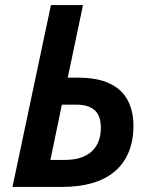

<svg xmlns="http://www.w3.org/2000/svg" viewBox="-20 -734 593 754"><path d="M29 0 180 -714H306L246 -429H286Q365 -429 413 -405Q461 -381 482.5 -338.5Q504 -296 504 -241Q504 -180 484.5 -134.5Q465 -89 428.5 -59Q392 -29 340.5 -14.5Q289 0 224 0ZM235 -106Q272 -106 299 -115.5Q326 -125 343 -142Q360 -159 368 -181.5Q376 -204 376 -232Q376 -280 351.5 -301.5Q327 -323 280 -323H223L178 -106Z"/></svg>

Font: Noto Sans Display SemiBold
Style: Italic
Weight: 600
Italic angle: -12°
Designer: Monotype Design Team
Foundry: Monotype Imaging Inc.
Version: Version 2.003